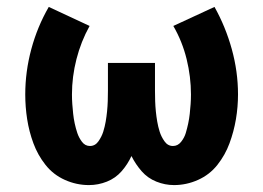

<svg xmlns="http://www.w3.org/2000/svg" viewBox="-20 -527 760 555"><path d="M483 8Q519 8 552.5 -7Q586 -22 608.5 -50.5Q631 -79 643.5 -113Q656 -147 662 -182.5Q668 -218 668 -254Q668 -320 650 -385Q632 -450 600 -507L481 -452Q507 -407 519.5 -356Q532 -305 532 -254Q532 -240 531 -226Q530 -212 528.5 -198Q527 -184 524 -170Q521 -156 517 -142.5Q513 -129 503.5 -117Q494 -105 480 -105Q465 -105 455.5 -118.5Q446 -132 441.5 -146.5Q437 -161 434.5 -175.5Q432 -190 430.5 -205Q429 -220 428.5 -235Q428 -250 428 -265V-345H292V-265Q292 -250 291.5 -235Q291 -220 289.5 -205Q288 -190 285.5 -175.5Q283 -161 278.5 -146.5Q274 -132 264.5 -118.5Q255 -105 240 -105Q226 -105 217 -117Q208 -129 203.5 -142.5Q199 -156 196 -170Q193 -184 191.5 -198Q190 -212 189 -226Q188 -240 188 -254Q188 -305 201 -356Q214 -407 239 -452L121 -507Q88 -450 70.5 -385Q53 -320 53 -254Q53 -218 58.5 -182.5Q64 -147 76.5 -113Q89 -79 111.5 -50.5Q134 -22 167.5 -7Q201 8 237 8Q264 8 289 -2Q314 -12 331.5 -32Q349 -52 360 -76Q372 -52 389.5 -32Q407 -12 432 -2Q457 8 483 8Z"/></svg>

Font: Iosevka Sparkle Extrabold
Style: Regular
Weight: 800
Designer: Belleve Invis
Foundry: Belleve Invis
Version: Version 4.5.0; ttfautohint (v1.8.3)